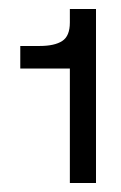

<svg xmlns="http://www.w3.org/2000/svg" viewBox="-20 -770 269 426"><path d="M135 -750H193V-364H135V-618H25V-668H68Q101 -668 118 -679Q135 -690 135 -720Z"/></svg>

Font: Overused Grotesk Book
Style: Regular
Weight: 350
Version: Version 0.003